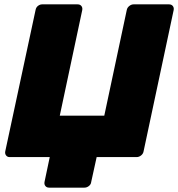

<svg xmlns="http://www.w3.org/2000/svg" viewBox="-20 -720 816 880"><path d="M205 140Q194 140 188 132.5Q182 125 184 114L208 0H24Q14 0 8 -7.5Q2 -15 4 -26L143 -674Q145 -686 154 -693Q163 -700 173 -700H336Q347 -700 353 -692.5Q359 -685 357 -674L254 -190H458L561 -674Q563 -685 572.5 -692.5Q582 -700 592 -700H755Q766 -700 772 -692.5Q778 -685 776 -674L638 -26Q636 -15 626.5 -7.5Q617 0 606 0H423L398 114Q397 125 387.5 132.5Q378 140 367 140Z"/></svg>

Font: Rubik Light ExtraBold
Style: Italic
Weight: 800
Italic angle: -12°
Version: Version 2.104